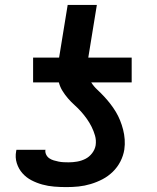

<svg xmlns="http://www.w3.org/2000/svg" viewBox="-20 -755 640 783"><path d="M251 8Q226 8 201 6Q176 4 152.5 -2.5Q129 -9 108 -20Q87 -31 71.5 -48.5Q56 -66 48.5 -89.5Q41 -113 46 -139L47 -144H166L165 -143Q164 -133 168.5 -124Q173 -115 181 -109.5Q189 -104 199 -101Q209 -98 219 -96Q229 -94 239.5 -93.5Q250 -93 260 -93Q277 -93 294.5 -96Q312 -99 328 -107Q344 -115 355.5 -130Q367 -145 370 -162Q373 -183 367.5 -202Q362 -221 353.5 -238Q345 -255 334 -270.5Q323 -286 310.5 -300Q298 -314 284 -326.5Q270 -339 257.5 -353.5Q245 -368 235 -384Q225 -400 220 -419H115V-520H221L256 -735H375L340 -520H517V-419H352Q362 -403 376.5 -389.5Q391 -376 404.5 -361.5Q418 -347 430 -331.5Q442 -316 452 -299.5Q462 -283 469.5 -264.5Q477 -246 482 -226.5Q487 -207 488.5 -186.5Q490 -166 487 -145Q483 -120 471 -96.5Q459 -73 440 -54.5Q421 -36 398 -24Q375 -12 350 -4.5Q325 3 300.5 5.5Q276 8 251 8Z"/></svg>

Font: Iosevka Extended Oblique
Style: Bold
Weight: 700
Width: 7
Italic angle: -9°
Monospace: yes
Designer: Belleve Invis
Foundry: Belleve Invis
Version: Version 32.5.0; ttfautohint (v1.8.4)